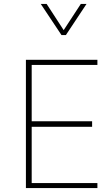

<svg xmlns="http://www.w3.org/2000/svg" viewBox="-20 -953 554 973"><path d="M473.6 -25.4H140.6V-310.5H446.8V-338.4H140.6V-624H473.6V-649.9H111.3V0H473.6ZM186.5 -933.1 291.5 -775.4H314L418.5 -933.1H389.6L302.7 -800.3L216.3 -933.1Z"/></svg>

Font: Estedad-FD VF
Style: Regular
Weight: 100
Designer: Amin Abedi
Version: Version 7.3